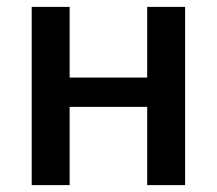

<svg xmlns="http://www.w3.org/2000/svg" viewBox="-20 -509 629 557"><path d="M407 -284V-489H517V28H407V-199H182V28H72V-489H182V-284Z"/></svg>

Font: Gmarket Sans TTF Medium
Style: Regular
Weight: 500
Designer: Creative Director : Sungho Lee; Art Director : Kiwoong Choi; Project Manager : Sori Yang, Jongwook Yoon; Font Designer :
Foundry: Sandoll Inc.
Version: Version 1.000;hotconv 1.0.109;makeotfexe 2.5.65596